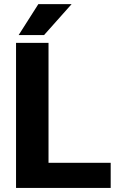

<svg xmlns="http://www.w3.org/2000/svg" viewBox="-20 -921 582 941"><path d="M217.8 -123V-710.9H58.6V0H522.5V-123ZM195.8 -749 331.1 -900.9H168L71.3 -749Z"/></svg>

Font: Vazirmatn ExtraBold
Style: Regular
Weight: 800
Designer: Saber Rastikerdar
Foundry: Saber Rastikerdar
Version: Version 33.003